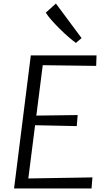

<svg xmlns="http://www.w3.org/2000/svg" viewBox="-20 -1058 596 1078"><path d="M494 0H59L153 -747H522L520 -688L220 -692L184 -409L416 -412L411 -350L177 -355L139 -56L499 -62ZM438 -844 406 -817Q386.5 -831.5 362.2 -852.5Q338 -873.5 313.8 -897.8Q289.5 -922 269 -945.2Q248.5 -968.5 237 -987L294 -1038Z"/></svg>

Font: Merriweather Sans Variable Regular
Style: Italic
Weight: 300
Italic angle: -8°
Designer: Eben Sorkin
Foundry: Eben Sorkin
Version: Version 2.001